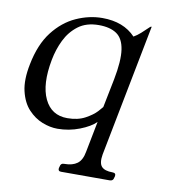

<svg xmlns="http://www.w3.org/2000/svg" viewBox="-73 -517 697 759"><g transform="rotate(10 275.0 -137.5)"><path d="M222 176Q209 176 211 163L213 156Q215 143 228 143H230Q262 143 281 129Q300 115 306 80L330 -43Q309 -22 266.5 -5.5Q224 11 178 11Q148 11 116.5 -1.5Q85 -14 60 -41Q35 -68 24.5 -112.5Q14 -157 27 -221Q43 -303 82 -353.5Q121 -404 173 -427.5Q225 -451 278 -451Q363 -451 411 -400Q425 -408 438.5 -420Q452 -432 461.5 -441.5Q471 -451 473 -451Q476 -451 475 -449L372 80Q366 115 378.5 129Q391 143 423 143Q437 143 435 156L433 163Q431 176 417 176ZM209 -37Q251 -37 280.5 -53Q310 -69 325.5 -86Q341 -103 342 -105L365 -220Q380 -297 373.5 -341Q367 -385 340.5 -403Q314 -421 269 -421Q219 -421 186.5 -396.5Q154 -372 135.5 -334Q117 -296 109 -253Q90 -153 117.5 -95Q145 -37 209 -37Z"/></g></svg>

Font: Young Serif Light
Style: Italic
Weight: 300
Italic angle: -10.979°
Designer: Bastien Sozeau
Foundry: NBR — Bastien Sozeau
Version: Version 5.001